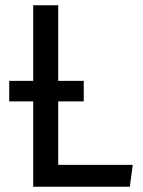

<svg xmlns="http://www.w3.org/2000/svg" viewBox="-20 -709 544 729"><path d="M201 -324H298V-402H201V-689H106V-402H15V-324H106V0H473L484 -83H201Z"/></svg>

Font: Fira Sans
Style: Regular
Weight: 400
Designer: Carrois Corporate & Edenspiekermann AG
Foundry: Carrois Corporate GbR & Edenspiekermann AG
Version: Version 4.203